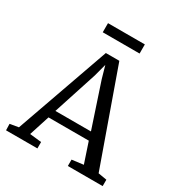

<svg xmlns="http://www.w3.org/2000/svg" viewBox="-173 -797 856 912"><g transform="rotate(30 255.5 -341.5)"><path d="M156 -633V-683H358V-633ZM-9 0 -10 -35 37 -43 218 -555H292L474 -43L521 -35V0H330V-35L393 -43L356 -154H135L99 -42L163 -35V0ZM226 -437 148 -197H343L263 -438L244 -505Z"/></g></svg>

Font: Aikya
Style: Regular
Weight: 400
Designer: Neelakash Kshetrimayum (Latin subset based on Merriweather by Eben Sorkin)
Foundry: Brand New Type
Version: Version 1.00 b005